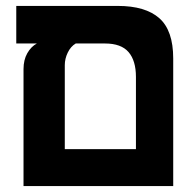

<svg xmlns="http://www.w3.org/2000/svg" viewBox="-20 -629 640 649"><path d="M35 -609H378Q471.5 -609 518.5 -567.5Q565.5 -526 565.5 -431.5V0H59.5V-395.5Q59.5 -426.5 72.2 -449Q85 -471.5 104.5 -482H35ZM439.5 -125V-369Q439.5 -424 414.5 -453Q389.5 -482 335 -482H236Q219 -472 209 -451.2Q199 -430.5 199 -409V-125Z"/></svg>

Font: JuliaMono
Style: Bold
Weight: 700
Monospace: yes
Designer: cormullion
Foundry: corm
Version: Version 0.055; ttfautohint (v1.8.4)